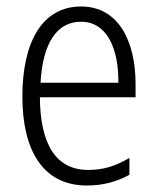

<svg xmlns="http://www.w3.org/2000/svg" viewBox="-20 -562 485 592"><path d="M230 -542C111 -542 49 -434 49 -264C49 -99 112 10 248 10C299 10 340 -2 379 -23V-75C335 -49 297 -38 252 -38C154 -38 104 -115 103 -262H398V-303C398 -434 346 -542 230 -542ZM230 -495C310 -495 346 -412 345 -307H105C112 -432 157 -495 230 -495Z"/></svg>

Font: Noto Sans Arabic UI Cn Lt
Style: Regular
Weight: 300
Width: 3
Designer: Monotype Design Team, Nadine Chahine and Nizar Qandah
Foundry: Monotype Imaging Inc.
Version: Version 2.010